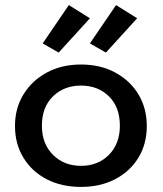

<svg xmlns="http://www.w3.org/2000/svg" viewBox="-20 -727 640 756"><path d="M299 9Q223 9 164.5 -21Q106 -51 72.5 -105.5Q39 -160 39 -231Q39 -301 72.5 -355.5Q106 -410 164.5 -441.5Q223 -473 299 -473Q375 -473 433.5 -441.5Q492 -410 525 -355.5Q558 -301 558 -231Q558 -160 525 -106Q492 -52 433.5 -21.5Q375 9 299 9ZM299 -74Q366 -74 409 -117.5Q452 -161 452 -232Q452 -305 409 -347.5Q366 -390 299 -390Q232 -390 188.5 -347.5Q145 -305 145 -232Q145 -161 188.5 -117.5Q232 -74 299 -74ZM397 -520 334 -556 437 -707 520 -655ZM211 -520 148 -556 251 -707 334 -655Z"/></svg>

Font: Inconsolata Expanded SemiBold
Style: Regular
Weight: 600
Width: 7
Monospace: yes
Designer: Raph Levien, Cyreal, Brenton Simpson
Foundry: Raph Levien, Cyreal, Google
Version: Version 3.001; ttfautohint (v1.8.2.53-6de2)